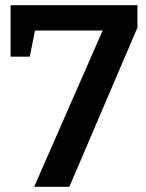

<svg xmlns="http://www.w3.org/2000/svg" viewBox="-20 -722 566 742"><path d="M511 -615 248 0H112L385 -623L403 -604H92L119 -623L95 -503H21V-702H511Z"/></svg>

Font: Bitter Thin SemiBold
Style: Regular
Weight: 600
Version: Version 2.002